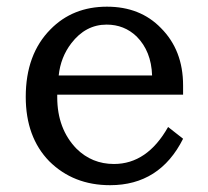

<svg xmlns="http://www.w3.org/2000/svg" viewBox="-20 -539 623 575"><path d="M528.3 -255.4H151.4V-248Q151.4 -153.3 209 -93.8Q255.4 -47.9 321.3 -47.9Q420.9 -47.9 483.4 -158.7L528.3 -123.5Q458.5 15.6 309.6 15.6Q199.7 15.6 127.4 -56.2Q57.1 -128.4 57.1 -249Q57.1 -376.5 131.3 -451.2Q197.8 -519 300.3 -519Q399.9 -519 461.9 -455.1Q528.3 -388.7 528.3 -283.2ZM435.5 -313Q433.1 -385.7 389.2 -429.7Q352.1 -465.3 299.3 -465.3Q236.3 -465.3 193.4 -409.2Q161.6 -367.7 155.8 -313Z"/></svg>

Font: DYmingA
Style: SemiBold
Weight: 400
Designer: Ichiten Fonts Project, New YuGong
Version: Version 1.00;July 13, 2021;FontCreator 13.0.0.2613 64-bit